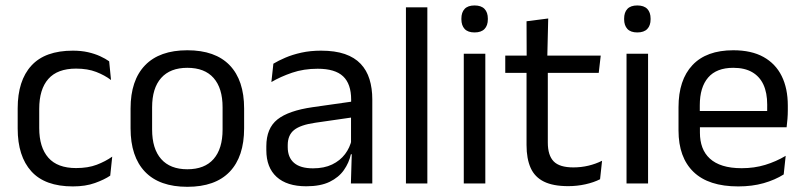

<svg xmlns="http://www.w3.org/2000/svg" viewBox="-20 -690 3024 722"><path d="M254 11Q149 11 97.8 -45.8Q46.5 -102.5 46.5 -206.5V-282.5Q46.5 -387 98 -443.2Q149.5 -499.5 254 -499.5Q285 -499.5 310.5 -493.8Q336 -488 356.2 -478.8Q376.5 -469.5 390.5 -459.5L397.5 -389Q374 -407 341.8 -419.5Q309.5 -432 266 -432Q196 -432 161.8 -393.2Q127.5 -354.5 127.5 -280.5V-208.5Q127.5 -136 161.8 -97Q196 -58 266 -58Q311 -58 343.8 -70.5Q376.5 -83 402 -101L394.5 -29.5Q372.5 -14.5 337 -1.8Q301.5 11 254 11Z M684.5 12.5Q579.5 12.5 525.2 -44.2Q471 -101 471 -207.5V-282Q471 -388 525.5 -444.5Q580 -501 684.5 -501Q789.5 -501 843.8 -444.5Q898 -388 898 -282V-207.5Q898 -101 843.8 -44.2Q789.5 12.5 684.5 12.5ZM684.5 -53.5Q749.5 -53.5 783.2 -92Q817 -130.5 817 -203V-286.5Q817 -358.5 783.2 -396.8Q749.5 -435 684.5 -435Q620 -435 586 -396.8Q552 -358.5 552 -286.5V-203Q552 -130.5 586 -92Q620 -53.5 684.5 -53.5Z M1299.5 0 1303 -118.5 1300 -131V-286.5L1300.5 -315Q1300.5 -374.5 1270.2 -403Q1240 -431.5 1174.5 -431.5Q1122 -431.5 1078.2 -416.5Q1034.5 -401.5 1000.5 -381.5L1008 -450.5Q1027 -462 1053.2 -473.2Q1079.5 -484.5 1113.2 -492Q1147 -499.5 1187.5 -499.5Q1240 -499.5 1276.8 -486.8Q1313.5 -474 1336.2 -450Q1359 -426 1369.5 -392Q1380 -358 1380 -316V0ZM1131.5 10.5Q1059 10.5 1020.2 -24.8Q981.5 -60 981.5 -125.5V-140Q981.5 -207.5 1023.2 -240.8Q1065 -274 1156 -287L1310.5 -309L1315 -250L1166 -228.5Q1110 -220.5 1086 -201.2Q1062 -182 1062 -144.5V-136.5Q1062 -98 1085.8 -77.5Q1109.5 -57 1157 -57Q1199 -57 1229 -71.5Q1259 -86 1277.5 -110.5Q1296 -135 1302.5 -165L1315 -110H1299.5Q1292.5 -78 1273.2 -50.5Q1254 -23 1219.5 -6.2Q1185 10.5 1131.5 10.5Z M1506.5 0V-662.5H1587V0Z M1724 0V-488H1805V0ZM1764.5 -568Q1739.5 -568 1727.2 -581.2Q1715 -594.5 1715 -617.5V-620Q1715 -643.5 1727.2 -656.5Q1739.5 -669.5 1764.5 -669.5Q1789.5 -669.5 1802 -656.5Q1814.5 -643.5 1814.5 -620V-617.5Q1814.5 -594 1802 -581Q1789.5 -568 1764.5 -568Z M2116.5 10Q2060 10 2025.5 -7Q1991 -24 1975.5 -58.5Q1960 -93 1960 -144.5V-452.5H2040V-154Q2040 -106 2062 -83.2Q2084 -60.5 2136 -60.5Q2165.5 -60.5 2192.8 -67Q2220 -73.5 2244 -85.5L2236.5 -16Q2213 -4 2181.5 3Q2150 10 2116.5 10ZM1880 -416V-481H2239L2231.5 -416ZM1960.5 -473 1960 -610 2041.5 -620.5 2038 -473Z M2336 0V-488H2417V0ZM2376.5 -568Q2351.5 -568 2339.2 -581.2Q2327 -594.5 2327 -617.5V-620Q2327 -643.5 2339.2 -656.5Q2351.5 -669.5 2376.5 -669.5Q2401.5 -669.5 2414 -656.5Q2426.5 -643.5 2426.5 -620V-617.5Q2426.5 -594 2414 -581Q2401.5 -568 2376.5 -568Z M2756 11Q2644.5 11 2588 -43.5Q2531.5 -98 2531.5 -199.5V-286.5Q2531.5 -389.5 2584 -445.2Q2636.5 -501 2737.5 -501Q2805.5 -501 2851 -475.8Q2896.5 -450.5 2919.5 -404Q2942.5 -357.5 2942.5 -293V-275Q2942.5 -259 2941.2 -243Q2940 -227 2938 -211.5H2863.5Q2864.5 -235.5 2864.8 -257Q2865 -278.5 2865 -296.5Q2865 -341 2850.8 -371.8Q2836.5 -402.5 2808.2 -418.8Q2780 -435 2737.5 -435Q2674.5 -435 2643 -398.5Q2611.5 -362 2611.5 -294V-247.5L2612 -237.5V-191Q2612 -160.5 2621 -136Q2630 -111.5 2649.2 -93.8Q2668.5 -76 2698.2 -66.8Q2728 -57.5 2769 -57.5Q2816.5 -57.5 2857.5 -70Q2898.5 -82.5 2934.5 -104L2927 -34Q2894.5 -13.5 2851.5 -1.2Q2808.5 11 2756 11ZM2574 -211.5V-272.5H2921V-211.5Z"/></svg>

Font: Anek Bangla
Style: Regular
Weight: 400
Designer: Sulekha Rajkumar (Bangla), Yesha Goshar (Latin)
Foundry: Ek Type
Version: Version 1.003